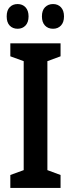

<svg xmlns="http://www.w3.org/2000/svg" viewBox="-20 -928 350 948"><path d="M279 0H31V-64L97 -88V-626L31 -650V-714H279V-650L214 -626V-88L279 -64ZM13 -847Q13 -877 28 -892.5Q43 -908 67 -908Q91 -908 106 -892Q121 -876 121 -847Q121 -818 106 -802Q91 -786 67 -786Q43 -786 28 -801.5Q13 -817 13 -847ZM187 -847Q187 -877 202.5 -892.5Q218 -908 242 -908Q266 -908 281 -892Q296 -876 296 -847Q296 -818 281 -802Q266 -786 242 -786Q217 -786 202 -802Q187 -818 187 -847Z"/></svg>

Font: Noto Sans Ethiopic ExtraCondensed SemiBold
Style: Regular
Weight: 600
Width: 2
Designer: Monotype Design Team
Foundry: Monotype Imaging Inc.
Version: Version 2.102; ttfautohint (v1.8.4.7-5d5b)